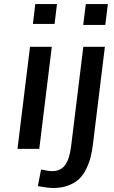

<svg xmlns="http://www.w3.org/2000/svg" viewBox="-20 -731 562 943"><path d="M388.7 -608.4 401.4 -710.9H509.8L497.1 -608.4ZM241.2 192.4Q214.8 192.4 166 183.1L181.6 101.6Q216.8 109.4 237.3 109.4Q276.4 109.4 298.8 81.1Q321.3 52.7 329.6 -15.6L389.2 -501H495.1L437 -26.9Q432.6 10.3 425.3 39.6Q418 68.8 403.6 98.6Q389.2 128.4 368.7 147.9Q348.1 167.5 315.7 179.9Q283.2 192.4 241.2 192.4ZM65.9 0 127.4 -501H234.4L172.9 0ZM141.6 -613.3 153.3 -710.9H259.8L248 -613.3Z"/></svg>

Font: Muli
Style: Semi-BoldItalic
Weight: 600
Italic angle: -7°
Designer: Vernon Adams
Foundry: newtypography
Version: Version 2.0; ttfautohint (v1.00rc1.2-2d82) -l 8 -r 50 -G 200